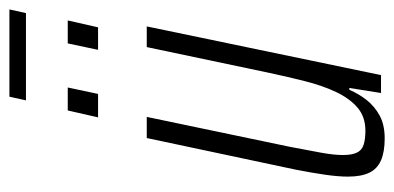

<svg xmlns="http://www.w3.org/2000/svg" viewBox="-240 -610 857 418"><g transform="rotate(-90 189.0 -400.5)"><path d="M97 8Q68 8 49.5 0Q31 -8 22.5 -25.5Q14 -43 14 -72Q14 -93 18 -121Q22 -149 29 -185L98 -510H144L79 -199Q71 -158 66 -130Q61 -102 61 -83Q61 -64 66 -53Q71 -42 83 -38Q95 -34 114 -34Q144 -34 164 -51Q184 -68 198 -97.5Q212 -127 221.5 -164.5Q231 -202 240 -244L296 -510H341L235 0H196L207 -69H203Q194 -48 180.5 -31Q167 -14 147 -3Q127 8 97 8ZM290 -616 304 -682H354L339 -616ZM143 -616 158 -682H208L194 -616ZM180 -773 188 -809H378L370 -773Z"/></g></svg>

Font: Saira UltraCondensed Light
Style: Italic
Weight: 300
Width: 1
Italic angle: -12°
Designer: Hector Gatti with collaboration of the Omnibus-Type team
Foundry: Omnibus-Type
Version: Version 1.101